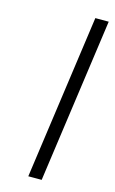

<svg xmlns="http://www.w3.org/2000/svg" viewBox="-111 -745 472 790"><g transform="rotate(15 125.0 -350.0)"><path d="M95 0H152L250 -700H193Z"/></g></svg>

Font: Unageo
Style: Light-Italic
Weight: 300
Designer: Richard Sepsi
Foundry: Richard Sepsi
Version: Version 2.000